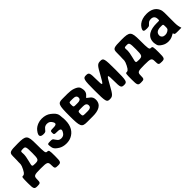

<svg xmlns="http://www.w3.org/2000/svg" viewBox="231 -1684 2989 2989"><g transform="rotate(-45 1725.0 -189.5)"><path d="M39 -114C18 -114 16 -101 16 23C16 146 23 159 88 159C153 159 160 152 160 80C160 7 174 0 317 0C459 0 473 7 473 80C473 152 479 159 544 159C608 159 614 146 614 23C614 -101 611 -114 576 -114C541 -114 538 -133 538 -321C538 -509 520 -528 344 -528C167 -528 149 -520 148 -441L147 -353C147 -339 146 -325 145 -313C143 -281 155 -263 114 -184C78 -114 60 -114 39 -114ZM288 -382C289 -409 294 -412 343 -412C392 -412 397 -398 397 -263C397 -128 389 -114 312 -114C236 -114 246 -119 270 -219C300 -338 288 -356 288 -382Z M908 -309C844 -309 837 -305 837 -266C837 -227 844 -223 908 -223C972 -223 998 -205 952 -140C937 -118 914 -104 879 -104C852 -104 831 -113 817 -130C775 -177 789 -196 729 -196C668 -196 659 -191 666 -150C673 -113 663 -77 751 -23C785 -2 828 10 879 10C918 10 953 3 983 -11C1069 -50 1122 -134 1122 -257V-271C1122 -290 1121 -308 1118 -325C1111 -372 1129 -415 1027 -492C990 -521 940 -538 878 -538C847 -538 819 -533 793 -523C758 -510 725 -490 701 -460C632 -375 668 -346 728 -346C789 -346 777 -365 818 -403C833 -416 854 -424 878 -424C913 -424 936 -411 952 -390C998 -328 972 -309 908 -309Z M1658 -381C1658 -393 1657 -405 1654 -416C1647 -444 1650 -478 1562 -510C1526 -523 1482 -528 1435 -528H1325C1224 -528 1214 -504 1214 -264C1214 -24 1226 0 1342 0H1469C1587 0 1685 -35 1685 -151C1685 -188 1671 -215 1648 -234C1585 -289 1582 -260 1630 -310C1647 -328 1658 -351 1658 -381ZM1544 -165C1544 -125 1513 -113 1469 -113H1413C1361 -113 1356 -118 1356 -166C1356 -214 1361 -219 1413 -219H1469C1514 -219 1544 -205 1544 -165ZM1517 -362C1517 -324 1486 -314 1443 -314H1400C1360 -314 1356 -319 1356 -365C1356 -410 1360 -415 1396 -415H1435C1483 -415 1517 -406 1517 -362Z M2001 -366C1920 -218 1912 -218 1912 -366C1912 -513 1905 -528 1841 -528C1777 -528 1770 -504 1770 -264C1770 -24 1777 0 1841 0C1905 0 1920 -15 2001 -163C2081 -311 2089 -311 2089 -163C2089 -15 2095 0 2160 0C2224 0 2230 -24 2230 -264C2230 -504 2224 -528 2160 -528C2095 -528 2081 -513 2001 -366Z M2322 -114C2301 -114 2299 -101 2299 23C2299 146 2306 159 2371 159C2436 159 2443 152 2443 80C2443 7 2457 0 2600 0C2742 0 2756 7 2756 80C2756 152 2762 159 2827 159C2891 159 2897 146 2897 23C2897 -101 2894 -114 2859 -114C2824 -114 2821 -133 2821 -321C2821 -509 2803 -528 2627 -528C2450 -528 2432 -520 2431 -441L2430 -353C2430 -339 2429 -325 2428 -313C2426 -281 2438 -263 2397 -184C2361 -114 2343 -114 2322 -114ZM2571 -382C2572 -409 2577 -412 2626 -412C2675 -412 2680 -398 2680 -263C2680 -128 2672 -114 2595 -114C2519 -114 2529 -119 2553 -219C2583 -338 2571 -356 2571 -382Z M3396 -128V-352C3396 -383 3391 -410 3380 -433C3349 -501 3282 -538 3184 -538C3115 -538 3059 -519 3020 -488C3004 -475 2989 -459 2977 -439C2945 -383 2965 -370 3030 -370C3094 -370 3084 -388 3122 -418C3135 -428 3154 -434 3176 -434C3229 -434 3254 -404 3254 -353V-338C3254 -324 3251 -323 3223 -323H3191C3057 -323 2947 -279 2947 -148C2947 -137 2948 -126 2951 -115C2957 -87 2951 -60 3024 -17C3052 0 3086 10 3127 10C3158 10 3184 4 3206 -6C3262 -32 3259 -44 3266 -21C3271 -1 3281 0 3346 0C3410 0 3417 0 3417 -4C3417 -8 3410 -12 3401 -62C3398 -82 3396 -103 3396 -128ZM3088 -159C3088 -218 3135 -240 3196 -240H3225C3251 -240 3254 -236 3254 -195C3254 -153 3258 -136 3217 -113C3201 -103 3181 -98 3158 -98C3119 -98 3088 -122 3088 -159Z"/></g></svg>

Font: Asimov Print
Style: A
Weight: 500
Designer: Google
Version: Version 2.000980: 2014